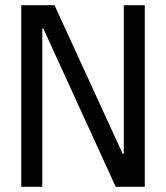

<svg xmlns="http://www.w3.org/2000/svg" viewBox="-20 -720 640 740"><path d="M457 -127H453L190 -700H62V0H143V-610H147L426 0H538V-700H457Z"/></svg>

Font: CommitMono
Style: 400Regular
Weight: 400
Monospace: yes
Designer: Eigil Nikolajsen
Foundry: Eigil Nikolajsen
Version: Version 1.143